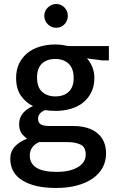

<svg xmlns="http://www.w3.org/2000/svg" viewBox="-20 -701 591 954"><path d="M60 -314Q60 -353 74.5 -384Q89 -415 115 -436.5Q141 -458 177 -469Q213 -480 255 -480Q286 -480 318 -472H521V-401H486L412 -411Q429 -392 439 -367Q449 -342 449 -315Q449 -276 435 -245.5Q421 -215 395.5 -193.5Q370 -172 334 -161Q298 -150 255 -150Q241 -150 228.5 -151Q216 -152 204 -154Q185 -146 177 -135Q169 -124 169 -111Q169 -91 183 -83Q197 -75 223 -75H342Q420 -75 463.5 -39.5Q507 -4 507 62Q507 101 489.5 132.5Q472 164 439.5 186.5Q407 209 361 221Q315 233 258 233Q153 233 92 196Q31 159 31 87Q31 52 54 27Q77 2 115 -12Q97 -24 86 -40.5Q75 -57 75 -84Q75 -116 94 -138.5Q113 -161 144 -174Q108 -191 84 -225.5Q60 -260 60 -314ZM174 5Q128 27 128 71Q128 111 160.5 132Q193 153 262 153Q301 153 328 145.5Q355 138 372.5 126Q390 114 398 99Q406 84 406 68Q406 30 380.5 17.5Q355 5 313 5ZM346 -313Q346 -361 321 -384.5Q296 -408 255 -408Q213 -408 188.5 -385Q164 -362 164 -316Q164 -268 189 -245Q214 -222 255 -222Q297 -222 321.5 -245Q346 -268 346 -313ZM200 -623Q200 -646 217.5 -663.5Q235 -681 259 -681Q284 -681 300.5 -663.5Q317 -646 317 -623Q317 -598 300.5 -580.5Q284 -563 259 -563Q235 -563 217.5 -580.5Q200 -598 200 -623Z"/></svg>

Font: Mukta Malar Medium
Style: Regular
Weight: 500
Designer: Aadarsh Rajan, Girish Dalvi, Yashodeep Gholap
Foundry: Ek Type
Version: Version 2.538;PS 1.000;hotconv 16.6.51;makeotf.lib2.5.65220;